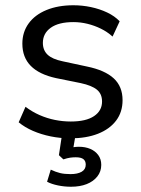

<svg xmlns="http://www.w3.org/2000/svg" viewBox="-20 -517 535 730"><path d="M247 9Q209 9 172.5 1.5Q136 -6 105 -19.5Q74 -33 51 -52L77 -111Q102 -92 130.5 -79.5Q159 -67 189 -61Q219 -55 249 -55Q307 -55 337.5 -75.5Q368 -96 368 -131Q368 -160 348.5 -176Q329 -192 287 -201L193 -220Q129 -234 97 -266.5Q65 -299 65 -351Q65 -395 89 -428Q113 -461 157 -479Q201 -497 259 -497Q293 -497 326 -490Q359 -483 387.5 -469.5Q416 -456 435 -436L408 -378Q388 -396 363.5 -408Q339 -420 312.5 -426.5Q286 -433 259 -433Q203 -433 173 -411.5Q143 -390 143 -354Q143 -326 161 -309Q179 -292 218 -284L311 -264Q379 -250 412.5 -219Q446 -188 446 -136Q446 -91 421.5 -58.5Q397 -26 352.5 -8.5Q308 9 247 9ZM250 193Q225 193 200.5 188Q176 183 159 174L173 128Q192 137 208.5 141Q225 145 248 145Q275 145 290.5 136Q306 127 306 109Q306 95 297 88Q288 81 268 81Q257 81 246.5 82.5Q236 84 221 89L204 73L218 -20H270L257 56L232 49Q244 45 256.5 43Q269 41 280 41Q304 41 323 49Q342 57 353.5 72.5Q365 88 365 110Q365 135 350 154Q335 173 309.5 183Q284 193 250 193Z"/></svg>

Font: Nunito Sans 11pt
Style: Regular
Weight: 400
Version: Version 3.101;gftools[0.9.27]